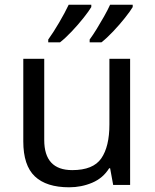

<svg xmlns="http://www.w3.org/2000/svg" viewBox="-20 -786 658 816"><path d="M533 -536V0H461L448 -71H444Q418 -29 372 -9.5Q326 10 274 10Q177 10 128 -36.5Q79 -83 79 -185V-536H168V-191Q168 -63 287 -63Q376 -63 410.5 -113Q445 -163 445 -257V-536ZM544 -756Q534 -739 511 -710Q488 -681 461 -652.5Q434 -624 411 -606H361V-618Q375 -637 391 -663Q407 -689 422.5 -716.5Q438 -744 448 -766H544ZM368 -756Q358 -739 335 -710Q312 -681 285 -652.5Q258 -624 235 -606H185V-618Q206 -647 231 -689.5Q256 -732 272 -766H368Z"/></svg>

Font: TSCustom
Style: Regular
Weight: 400
Designer: Monotype Design Team
Foundry: Monotype Imaging Inc.
Version: Version 2.004; ttfautohint (v1.8.3) -l 8 -r 50 -G 200 -x 14 